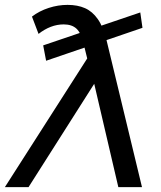

<svg xmlns="http://www.w3.org/2000/svg" viewBox="-72 -767 659 787"><path d="M413 0 301 -480 294 -493 271 -586Q261 -631 242 -649Q223 -667 189 -667Q162 -667 136 -657Q110 -647 86 -628L59 -699Q89 -722 127.5 -734.5Q166 -747 205 -747Q246 -747 276.5 -733.5Q307 -720 329 -688.5Q351 -657 365 -601L510 0ZM-52 0 298 -547 345 -472 45 0ZM117 -518 105 -581 503 -716 512 -653Z"/></svg>

Font: Montserrat Thin Medium
Style: Italic
Weight: 500
Italic angle: -11.3°
Version: Version 9.000